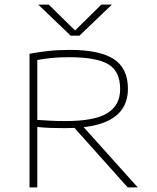

<svg xmlns="http://www.w3.org/2000/svg" viewBox="-20 -819 687 839"><path d="M109 0V-584Q145 -591 189 -596Q233 -601 284 -601Q414.5 -601 476.8 -561Q539 -521 539 -431Q539 -374 509.2 -335.8Q479.5 -297.5 418.8 -278.2Q358 -259 265 -259Q230 -259 202.2 -260Q174.5 -261 143 -264V0ZM538 0 284 -284H327L582 0ZM266 -290Q394.5 -290 449.8 -325Q505 -360 505 -429Q505 -508 452.8 -538.5Q400.5 -569 284 -569Q238.5 -569 206.5 -565.8Q174.5 -562.5 143 -557V-295Q177 -293 201.2 -291.5Q225.5 -290 266 -290ZM289 -663 147 -799H193L317 -677H299L423 -799H469L327 -663Z"/></svg>

Font: Encode Sans SC Expanded Thin
Style: Regular
Weight: 250
Width: 7
Designer: Multiple Designers
Foundry: Impallari Type
Version: Version 3.002